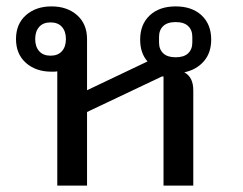

<svg xmlns="http://www.w3.org/2000/svg" viewBox="-20 -580 758 600"><path d="M159 0V-357Q154 -356 150 -356Q146 -356 141 -356Q92 -356 61 -383.5Q30 -411 30 -458Q30 -505 61 -532.5Q92 -560 141 -560Q190 -560 221 -532.5Q252 -505 252 -458V-298L441 -388Q418 -414 418 -456Q418 -504 448 -532Q478 -560 529 -560Q580 -560 610 -532Q640 -504 640 -456Q640 -415 617 -388.5Q594 -362 556 -354Q584 -339 584 -298V0H491V-341H486L252 -230V0ZM529 -401Q555 -401 568 -413.5Q581 -426 581 -447V-465Q581 -486 568 -498.5Q555 -511 529 -511Q503 -511 490 -498.5Q477 -486 477 -465V-447Q477 -426 490 -413.5Q503 -401 529 -401ZM138 -406Q161 -406 173.5 -420Q186 -434 186 -458Q186 -482 173.5 -496Q161 -510 138 -510Q115 -510 102.5 -496Q90 -482 90 -458Q90 -434 102.5 -420Q115 -406 138 -406Z"/></svg>

Font: IBM Plex Sans Thai Looped Text
Style: Regular
Weight: 450
Designer: Mike Abbink, Paul van der Laan, Pieter van Rosmalen, Ben Mitchell, Mark Frömberg
Foundry: Bold Monday
Version: Version 1.1